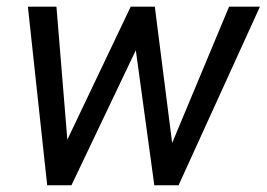

<svg xmlns="http://www.w3.org/2000/svg" viewBox="-20 -548 789 568"><path d="M489.3 -125 657.7 -528.3H749L508.3 0H436.5L381.8 -399.4L191.4 0H119.6L62.5 -528.3H147L179.2 -134.8L366.7 -528.3H438Z"/></svg>

Font: Roboto
Style: Italic
Weight: 400
Italic angle: -12°
Designer: Google
Version: Version 2.134; 2016; ttfautohint (v1.6)